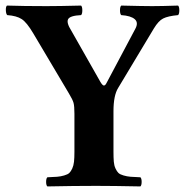

<svg xmlns="http://www.w3.org/2000/svg" viewBox="-20 -667 664 689"><path d="M387.2 -122.1Q387.2 -100.6 388.4 -86.7Q389.6 -72.8 394.5 -62.3Q399.4 -51.8 405 -46.4Q410.6 -41 423.3 -37.4Q436 -33.7 448.5 -32.7Q460.9 -31.7 483.9 -30.8Q488.3 -26.4 488.3 -14.4Q488.3 -2.4 483.9 2Q384.3 0 325.2 0Q247.6 0 149.9 2Q145.5 -2.4 145.5 -14.4Q145.5 -26.4 149.9 -30.8Q172.9 -31.7 185.3 -32.7Q197.8 -33.7 210.4 -37.4Q223.1 -41 228.8 -46.4Q234.4 -51.8 239.3 -62.3Q244.1 -72.8 245.6 -86.7Q247.1 -100.6 247.1 -122.1V-258.8Q247.1 -286.1 243.9 -297.9Q240.7 -309.6 227.1 -332L99.6 -546.9Q75.7 -587.4 57.6 -598.6Q39.6 -610.4 5.9 -612.8Q1.5 -617.2 1 -629.9Q0.5 -642.6 4.9 -647Q64.5 -645 147 -645Q190.9 -645 271 -647Q275.4 -642.6 275.4 -629.9Q275.4 -617.2 271 -612.8Q231 -610.8 224.4 -598.1Q217.8 -585.4 235.8 -557.1L340.3 -373Q347.7 -360.4 352.8 -360.1Q357.9 -359.9 362.8 -370.1L465.8 -564Q477.5 -585.9 463.6 -598.1Q449.7 -610.4 415 -612.8Q410.6 -617.2 410.6 -629.9Q410.6 -642.6 415 -647Q495.1 -645 525.9 -645Q559.6 -645 619.1 -647Q623.5 -642.6 623.5 -629.9Q623.5 -617.2 619.1 -612.8Q582.5 -609.4 565.4 -600.6Q548.8 -592.3 532.2 -564.9L403.8 -351.1Q387.2 -324.2 387.2 -267.6Z"/></svg>

Font: Linux Libertine G
Style: Bold
Weight: 700
Designer: Philipp H. Poll
Foundry: Philipp H. Poll
Version: Version 5.0.3